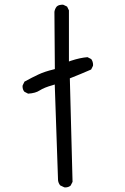

<svg xmlns="http://www.w3.org/2000/svg" viewBox="-20 -818 540 827"><path d="M260.7 -10.7Q274.9 -10.7 284.2 -18.6L292.5 -34.7L280.8 -480.5Q329.1 -499.5 372.6 -518.6L380.4 -534.2Q380.9 -536.1 380.9 -538.1Q380.9 -552.7 373 -563.5L356.9 -571.8Q325.2 -569.3 286.6 -556.6L276.9 -553.2V-773.4L269 -789.6L252.9 -797.4Q250.5 -797.9 247.6 -797.9Q244.6 -797.9 240.2 -796.9Q231 -795.9 224.1 -789.6Q216.3 -779.8 214.4 -767.1L216.3 -520.5L210.9 -519Q172.4 -509.8 145.8 -497.3Q119.1 -484.9 85.4 -466.3L77.6 -450.2Q77.1 -448.2 77.1 -446.3Q77.1 -432.1 85 -422.9L101.1 -414.6Q132.8 -416.5 150.4 -428.2Q170.9 -441.4 207 -451.2L215.8 -454.1L230 -41.5Q231.4 -29.3 239.3 -19.5L256.8 -11.2Q258.8 -10.7 260.7 -10.7Z"/></svg>

Font: Bakudai
Style: ExtraLight
Weight: 200
Version: Version 1.48